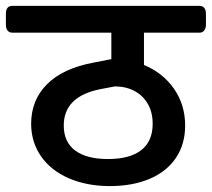

<svg xmlns="http://www.w3.org/2000/svg" viewBox="-51 -650 726 658"><path d="M654.8 -602.5V-565.9Q654.8 -553.2 648.9 -545.7Q643.1 -538.1 633.3 -538.1H442.4V-427.2Q506.8 -400.9 545.2 -345.9Q583.5 -291 583.5 -219.7Q583.5 -156.2 552.2 -109.4Q521 -62.5 462.4 -37.4Q403.8 -12.2 324.2 -12.2Q245.1 -12.7 184.3 -39.3Q123.5 -65.9 89.8 -114Q56.2 -162.1 55.7 -225.1Q55.7 -307.1 110.4 -361.6Q165 -416 270 -435.5L330.6 -447.3V-538.1H-8.8Q-19.5 -538.1 -25.1 -545.4Q-30.8 -552.7 -30.8 -565.9V-602.5Q-30.8 -629.9 -8.8 -629.9H633.3Q643.1 -629.9 648.9 -622.8Q654.8 -615.7 654.8 -602.5ZM472.2 -225.6Q472.2 -264.2 456.3 -292.7Q440.4 -321.3 411.4 -337.4Q382.3 -353.5 343.3 -354L294.4 -344.7Q167.5 -320.3 167.5 -219.7Q167.5 -163.6 206.5 -134.3Q245.6 -105 318.8 -105Q394 -105 433.1 -135.5Q472.2 -166 472.2 -225.6Z"/></svg>

Font: Jaldi
Style: Bold
Weight: 400
Designer: Pablo Cosgaya and Nicolas Silva
Foundry: Omnibus-Type
Version: Version 1.007